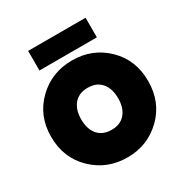

<svg xmlns="http://www.w3.org/2000/svg" viewBox="-205 -1078 1199 1248"><g transform="rotate(-30 394.0 -454.5)"><path d="M395 7Q242 7 136 -96Q30 -199 30 -357Q30 -514 136 -617Q242 -720 395 -720Q548 -720 653 -617.5Q758 -515 758 -357Q758 -199 652.5 -96Q547 7 395 7ZM256 -357Q256 -285 292 -242.5Q328 -200 395 -200Q461 -200 497 -242.5Q533 -285 533 -357Q533 -430 497 -472.5Q461 -515 395 -515Q328 -515 292 -472.5Q256 -430 256 -357ZM180 -769V-916H611V-769Z"/></g></svg>

Font: Poppins Black
Style: Regular
Weight: 900
Designer: Ninad Kale (Devanagari), Jonny Pinhorn (Latin)
Foundry: Indian Type Foundry
Version: Version 3.200;PS 1.000;hotconv 16.6.54;makeotf.lib2.5.65590